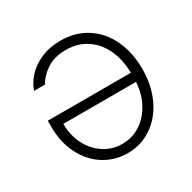

<svg xmlns="http://www.w3.org/2000/svg" viewBox="-128 -668 801 803"><g transform="rotate(-30 272.5 -266.5)"><path d="M498 -267.6Q498 -189 468.8 -126.2Q439.5 -63.5 387.2 -27.8Q335 7.8 269.5 7.8Q209.5 7.8 158.7 -23.2Q107.9 -54.2 77.4 -112.8Q46.9 -171.4 46.9 -250V-277.3H448.2Q447.3 -341.3 424.1 -390.9Q400.9 -440.4 358.6 -468.3Q316.4 -496.1 259.8 -496.1Q203.6 -496.1 166.7 -471.2Q129.9 -446.3 112.3 -414.1H59.6Q71.3 -448.2 98.6 -477.3Q126 -506.3 167.2 -523.7Q208.5 -541 259.8 -541Q331.1 -541 385.3 -506.1Q439.5 -471.2 468.8 -408.9Q498 -346.7 498 -267.6ZM269.5 -37.1Q317.9 -37.1 357.4 -63Q397 -88.9 420.9 -133.8Q444.8 -178.7 447.8 -233.4H96.7Q96.7 -178.7 119.4 -133.8Q142.1 -88.9 181.6 -63Q221.2 -37.1 269.5 -37.1Z"/></g></svg>

Font: Pretendard ExtraLight
Style: Regular
Weight: 200
Designer: Base glyphs from Inter by Rasmus Andersson; Hangeul glyphs from Noto Sans CJK(Source Han Sans) by Jang Soo-young and Kan
Foundry: Kil Hyung-jin
Version: Version 1.309